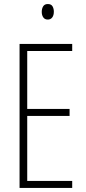

<svg xmlns="http://www.w3.org/2000/svg" viewBox="-20 -932 425 952"><path d="M338 0H77V-714H338V-679H115V-392H325V-357H115V-35H338ZM217 -912Q234 -912 240.5 -900.5Q247 -889 247 -874Q247 -856 239 -845.5Q231 -835 217 -835Q202 -835 194.5 -846Q187 -857 187 -873Q187 -889 194 -900.5Q201 -912 217 -912Z"/></svg>

Font: Noto Sans Gujarati UI ExtraCondensed ExtraLight
Style: Regular
Weight: 200
Width: 2
Designer: Jelle Bosma - Monotype Design Team, Universal Thirst
Foundry: Monotype Imaging Inc.
Version: Version 2.106; ttfautohint (v1.8.4.7-5d5b)